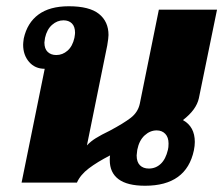

<svg xmlns="http://www.w3.org/2000/svg" viewBox="-20 -584 714 614"><path d="M565 -200Q603 -179 603 -130Q603 -118 600 -103Q576 10 444 10Q387 10 359 -11Q331 -32 331 -72Q331 -82 332 -87Q291 -66 264 -45.5Q237 -25 226 0H49L123 -364Q92 -364 73 -386Q54 -408 54 -441Q54 -447 56 -461Q67 -511 103 -537.5Q139 -564 200 -564Q266 -564 296.5 -539.5Q327 -515 327 -472Q327 -463 323 -439L258 -119Q270 -132 287 -142.5Q304 -153 331 -166Q376 -190 398.5 -207.5Q421 -225 427 -252L488 -553H674L616 -270Q608 -233 565 -200ZM220 -479Q220 -499 210 -509Q200 -519 183 -519Q163 -519 146.5 -504.5Q130 -490 124 -463Q122 -451 122 -448Q122 -428 132.5 -418Q143 -408 160 -408Q180 -408 196 -422Q212 -436 218 -463Q220 -475 220 -479ZM519 -125Q519 -145 508.5 -156Q498 -167 481 -167Q460 -167 442.5 -151Q425 -135 419 -105Q417 -91 417 -87Q417 -66 427.5 -55.5Q438 -45 456 -45Q478 -45 494 -60Q510 -75 517 -105Q519 -112 519 -125Z"/></svg>

Font: Trirong Black
Style: Italic
Weight: 900
Italic angle: -12°
Designer: Katatrad Team
Foundry: CadsonDemak
Version: Version 1.001